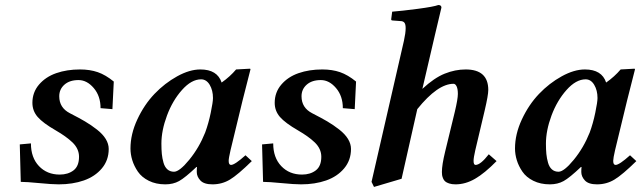

<svg xmlns="http://www.w3.org/2000/svg" viewBox="-20 -718 2532 758"><path d="M211.9 9.8Q185.5 9.8 135.3 4.9Q85 0 62 0L58.1 -147.9L102.1 -151.9Q102.1 -95.7 133.8 -62.3Q165.5 -28.8 215.8 -28.8Q248.5 -28.8 270.3 -45.4Q292 -62 292 -99.1Q292 -130.4 266.6 -155.3Q241.7 -179.2 200.2 -203.1Q149.4 -232.4 128.7 -256.3Q107.9 -280.3 107.9 -312Q107.9 -353.5 134 -384Q160.2 -414.6 202.1 -429.2Q244.1 -443.8 295.9 -443.8Q335 -443.8 366 -433.1Q397 -422.4 429.2 -396L423.8 -287.1L377 -291Q377 -338.9 350.1 -370.4Q323.2 -401.9 290 -401.9Q254.9 -401.9 234.4 -383.8Q213.9 -365.7 213.9 -337.9Q213.9 -292.5 255.9 -271Q295.9 -250.5 315.4 -238.8Q340.3 -224.1 363 -206.3Q385.7 -188.5 397.5 -169.2Q409.2 -149.9 409.2 -129.9Q409.2 -85.4 382.1 -53.2Q355 -21 311 -5.6Q267.1 9.8 211.9 9.8Z M790 -194.8Q803.2 -230.5 812 -272.9Q820.8 -315.4 820.8 -331.1Q820.8 -361.3 807.9 -383.1Q794.9 -404.8 773.9 -404.8Q735.8 -404.8 698.5 -362.8Q661.1 -320.8 639.2 -261.7Q617.2 -202.6 617.2 -150.9Q617.2 -127.4 618.9 -110.1Q620.6 -92.8 625.5 -75.7Q630.4 -58.6 640.9 -49.3Q651.4 -40 667 -40Q688.5 -40 727.3 -87.4Q766.1 -134.8 790 -194.8ZM756.8 -39.1Q756.8 -52.2 757.8 -58.1L755.9 -59.1Q710.4 -16.1 687 -3.2Q663.6 9.8 632.8 9.8Q595.7 9.8 567.6 -4.2Q539.6 -18.1 524.4 -40.3Q509.3 -62.5 502.2 -85.7Q495.1 -108.9 495.1 -131.8Q495.1 -188.5 522.2 -246.6Q549.3 -304.7 589.8 -347.2Q630.4 -389.6 679.4 -416.7Q728.5 -443.8 771 -443.8Q837.9 -443.8 855 -392.1Q888.2 -415.5 912.1 -443.8L966.8 -446.8Q968.8 -446.8 968.8 -443.8L937.5 -320.8L890.1 -125Q882.8 -93.3 882.8 -83Q882.8 -66.9 892.1 -66.9Q906.7 -66.9 949.2 -105L974.1 -82Q919.4 -28.3 888.2 -9.3Q856.9 9.8 818.8 9.8Q785.2 9.8 771 -5.6Q756.8 -21 756.8 -39.1Z M1168.5 9.8Q1142.1 9.8 1091.8 4.9Q1041.5 0 1018.6 0L1014.6 -147.9L1058.6 -151.9Q1058.6 -95.7 1090.3 -62.3Q1122.1 -28.8 1172.4 -28.8Q1205.1 -28.8 1226.8 -45.4Q1248.5 -62 1248.5 -99.1Q1248.5 -130.4 1223.1 -155.3Q1198.2 -179.2 1156.7 -203.1Q1106 -232.4 1085.2 -256.3Q1064.5 -280.3 1064.5 -312Q1064.5 -353.5 1090.6 -384Q1116.7 -414.6 1158.7 -429.2Q1200.7 -443.8 1252.4 -443.8Q1291.5 -443.8 1322.5 -433.1Q1353.5 -422.4 1385.7 -396L1380.4 -287.1L1333.5 -291Q1333.5 -338.9 1306.6 -370.4Q1279.8 -401.9 1246.6 -401.9Q1211.4 -401.9 1190.9 -383.8Q1170.4 -365.7 1170.4 -337.9Q1170.4 -292.5 1212.4 -271Q1252.4 -250.5 1272 -238.8Q1296.9 -224.1 1319.6 -206.3Q1342.3 -188.5 1354 -169.2Q1365.7 -149.9 1365.7 -129.9Q1365.7 -85.4 1338.6 -53.2Q1311.5 -21 1267.6 -5.6Q1223.6 9.8 1168.5 9.8Z M1697.8 -583 1647.5 -367.2Q1694.3 -410.6 1735.6 -427.2Q1776.9 -443.8 1818.4 -443.8Q1907.7 -443.8 1907.7 -362.8Q1907.7 -342.3 1893.6 -282.2L1856.4 -125Q1849.6 -95.2 1849.6 -83Q1849.6 -66.9 1857.4 -66.9Q1877 -66.9 1909.7 -108.9L1940.4 -82Q1893.1 -33.7 1855.2 -12Q1817.4 9.8 1778.3 9.8Q1763.7 9.8 1753.2 6.3Q1742.7 2.9 1737.3 -2Q1731.9 -6.8 1729 -14.2Q1726.1 -21.5 1725.3 -26.9Q1724.6 -32.2 1724.6 -39.1Q1724.6 -66.9 1737.3 -119.1L1775.4 -275.9Q1787.6 -327.1 1787.6 -347.2Q1787.6 -366.7 1782.7 -377Q1777.8 -387.2 1770.5 -387.2Q1708 -387.2 1627.4 -287.1L1565.4 -12.2L1456.5 20L1446.8 0L1574.7 -557.1Q1581.5 -587.9 1581.5 -606.9Q1581.5 -622.6 1576.4 -628.7Q1571.3 -634.8 1560.5 -634.8L1529.3 -637.2Q1524.4 -637.2 1524.4 -642.1L1528.3 -671.9Q1565.9 -674.8 1629.2 -683.1Q1692.4 -691.4 1710.4 -698.2Q1722.7 -698.2 1722.7 -688Z M2308.1 -194.8Q2321.3 -230.5 2330.1 -272.9Q2338.9 -315.4 2338.9 -331.1Q2338.9 -361.3 2325.9 -383.1Q2313 -404.8 2292 -404.8Q2253.9 -404.8 2216.6 -362.8Q2179.2 -320.8 2157.2 -261.7Q2135.3 -202.6 2135.3 -150.9Q2135.3 -127.4 2137 -110.1Q2138.7 -92.8 2143.6 -75.7Q2148.4 -58.6 2158.9 -49.3Q2169.4 -40 2185.1 -40Q2206.5 -40 2245.4 -87.4Q2284.2 -134.8 2308.1 -194.8ZM2274.9 -39.1Q2274.9 -52.2 2275.9 -58.1L2273.9 -59.1Q2228.5 -16.1 2205.1 -3.2Q2181.6 9.8 2150.9 9.8Q2113.8 9.8 2085.7 -4.2Q2057.6 -18.1 2042.5 -40.3Q2027.3 -62.5 2020.3 -85.7Q2013.2 -108.9 2013.2 -131.8Q2013.2 -188.5 2040.3 -246.6Q2067.4 -304.7 2107.9 -347.2Q2148.4 -389.6 2197.5 -416.7Q2246.6 -443.8 2289.1 -443.8Q2356 -443.8 2373 -392.1Q2406.2 -415.5 2430.2 -443.8L2484.9 -446.8Q2486.8 -446.8 2486.8 -443.8L2455.6 -320.8L2408.2 -125Q2400.9 -93.3 2400.9 -83Q2400.9 -66.9 2410.2 -66.9Q2424.8 -66.9 2467.3 -105L2492.2 -82Q2437.5 -28.3 2406.2 -9.3Q2375 9.8 2336.9 9.8Q2303.2 9.8 2289.1 -5.6Q2274.9 -21 2274.9 -39.1Z"/></svg>

Font: Linux Libertine G
Style: Bold Italic
Weight: 700
Italic angle: -11.5°
Designer: Philipp H. Poll
Foundry: Philipp H. Poll
Version: Version 4.1.0